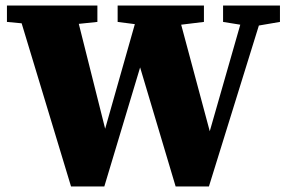

<svg xmlns="http://www.w3.org/2000/svg" viewBox="-20 -672 1029 692"><path d="M784 -593V-652H989V-593L913 -580L733 0H613L485 -429L356 0H236L58 -588L5 -593V-652H331V-593L264 -586L359 -208L466 -585L404 -593V-652H715V-593L633 -583L736 -199L846 -583Z"/></svg>

Font: Source Serif 4 Black
Style: Regular
Weight: 900
Designer: Frank Grießhammer
Foundry: Adobe
Version: Version 4.005;hotconv 1.1.0;makeotfexe 2.6.0